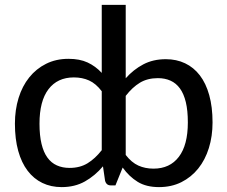

<svg xmlns="http://www.w3.org/2000/svg" viewBox="-20 -758 930 785"><path d="M494 -124.5Q518 -93.5 545.8 -81Q573.5 -68.5 607.5 -68.5Q674.5 -68.5 711.2 -116.8Q748 -165 748 -257.5Q748 -306 739.8 -340.2Q731.5 -374.5 715.8 -396.2Q700 -418 677.2 -428.2Q654.5 -438.5 625.5 -438.5Q583 -438.5 552 -419.8Q521 -401 494 -366ZM396 -385Q372 -416.5 344.2 -429Q316.5 -441.5 282 -441.5Q215 -441.5 178.2 -393.2Q141.5 -345 141.5 -252.5Q141.5 -204 149.8 -169.8Q158 -135.5 173.8 -113.8Q189.5 -92 212.5 -81.8Q235.5 -71.5 264.5 -71.5Q307 -71.5 338 -90.5Q369 -109.5 396 -144ZM494 -438Q525.5 -473.5 565.8 -494.8Q606 -516 658 -516Q701.5 -516 736.8 -499.2Q772 -482.5 797 -450Q822 -417.5 835.5 -369Q849 -320.5 849 -257.5Q849 -201 834 -152.8Q819 -104.5 790.5 -69Q762 -33.5 721.5 -13.2Q681 7 630 7Q578 7 543 -14.5Q508 -36 481.5 -73L452 0H433Q414.5 0 409.5 -19.5L401 -78Q368.5 -39.5 327.2 -16.2Q286 7 232 7Q188.5 7 153.2 -10Q118 -27 93 -59.8Q68 -92.5 54.5 -141Q41 -189.5 41 -252.5Q41 -309 56 -357.5Q71 -406 99.5 -441.5Q128 -477 168.5 -497.2Q209 -517.5 260 -517.5Q306 -517.5 338.2 -502.5Q370.5 -487.5 396 -460V-738H494Z"/></svg>

Font: Lato 2
Style: Regular
Weight: 500
Designer: Lukasz Dziedzic with Adam Twardoch and Botio Nikoltchev
Foundry: tyPoland Lukasz Dziedzic
Version: Version 2.015; 2015-08-06; http://www.latofonts.com/